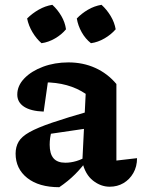

<svg xmlns="http://www.w3.org/2000/svg" viewBox="-20 -769 591 800"><path d="M437 9Q400 9 367.5 -16.5Q335 -42 323 -94L337 -378Q266 -426 163 -426Q147 -426 131.5 -424.5Q116 -423 101 -420L184 -459L162 -304Q108 -306 80 -324.5Q52 -343 52 -375Q52 -412 81.5 -442.5Q111 -473 159.5 -491Q208 -509 265 -509Q326 -509 377 -486Q428 -463 465 -419V-100L551 -110Q551 -75 535.5 -48Q520 -21 494.5 -6Q469 9 437 9ZM227 11Q142 11 93.5 -27.5Q45 -66 45 -129Q45 -157 57.5 -178.5Q70 -200 103 -218.5Q136 -237 197.5 -258Q259 -279 357 -307V-236L153 -206L196 -225Q191 -210 189 -195Q187 -180 187 -166Q187 -128 203 -109.5Q219 -91 252 -91Q275 -91 298.5 -98Q322 -105 348 -121V-109Q323 -73 293.5 -43.5Q264 -14 227 11ZM198 -749Q220 -729 235.5 -702.5Q251 -676 255 -647Q237 -625 209.5 -609Q182 -593 153 -589Q132 -607 115.5 -634.5Q99 -662 93 -692Q114 -713 141 -728.5Q168 -744 198 -749ZM403 -749Q425 -729 441 -702.5Q457 -676 462 -647Q443 -625 415.5 -609Q388 -593 359 -589Q336 -607 320.5 -634.5Q305 -662 300 -692Q320 -713 346.5 -728.5Q373 -744 403 -749Z"/></svg>

Font: Piazzolla Thin ExtraBold
Style: Regular
Weight: 800
Version: Version 2.005